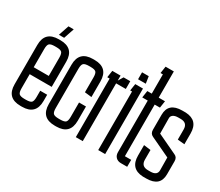

<svg xmlns="http://www.w3.org/2000/svg" viewBox="-122 -983 1455 1269"><g transform="rotate(30 605.0 -348.0)"><path d="M137 -610H177L150 -530H110ZM20 -100V-400Q20 -504 125 -504H136Q241 -504 241 -400V-208H73V-100Q73 -69 83.5 -59Q94 -49 125 -49H136Q168 -49 178 -59Q188 -69 188 -100V-148H241V-100Q241 4 136 4H125Q20 4 20 -100ZM188 -400Q188 -431 178 -441Q168 -451 136 -451H125Q94 -451 83.5 -441Q73 -431 73 -400V-261H188Z M281 -100V-400Q281 -504 386 -504H397Q502 -504 502 -400V-281L449 -287V-400Q449 -431 439 -441Q429 -451 397 -451H386Q355 -451 344.5 -441Q334 -431 334 -400V-100Q334 -69 344.5 -59Q355 -49 386 -49H397Q429 -49 439 -59Q449 -69 449 -100V-209H502V-100Q502 4 397 4H386Q281 4 281 -100Z M598 -500V-462L621 -500H672V-441H598V0H545V-447H527L535 -500Z M710 -590H761L769 -537H710ZM716 0V-447H702L710 -500H769V0Z M937 -53V0H889Q865 0 850.5 -14.5Q836 -29 836 -53V-447H794L802 -500H836V-647H818L826 -700H889V-500H937L929 -447H889V-53Z M962 -180 1015 -173V-100Q1015 -49 1067 -49H1085Q1137 -49 1137 -89L1136 -186L986 -257Q962 -268 962 -297V-411Q962 -504 1067 -504H1094Q1190 -499 1190 -400V-318L1137 -323V-400Q1137 -451 1085 -451H1067Q1042 -451 1028.5 -441.5Q1015 -432 1015 -417L1016 -299L1166 -228Q1190 -218 1190 -188V-89Q1190 4 1085 4H1058Q962 -1 962 -100Z"/></g></svg>

Font: Karantina Light
Style: Regular
Weight: 300
Designer: Rony Koch
Foundry: Rony Koch
Version: Version 1.000; ttfautohint (v1.8.3)